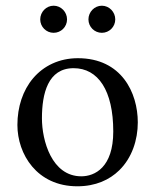

<svg xmlns="http://www.w3.org/2000/svg" viewBox="-20 -643 544 673"><path d="M121 -575C121 -549 142 -528 168 -528C194 -528 215 -549 215 -575C215 -601 194 -623 168 -623C142 -623 121 -601 121 -575ZM290 -575C290 -549 311 -528 337 -528C363 -528 384 -549 384 -575C384 -601 363 -623 337 -623C311 -623 290 -601 290 -575ZM41 -205C41 -103 109 10 251 10C315.4 10 363.8 -12.7 397.9 -46C442.7 -89.8 463 -152.7 463 -214C463 -318 406 -439 253 -439C187.2 -439 132.9 -412 96.3 -369C60 -326.4 41 -268.2 41 -205ZM238 -404C324 -404 377 -326 377 -182C377 -56 312 -25 265 -25C161 -25 127 -151 127 -228C127 -315 148 -404 238 -404Z"/></svg>

Font: Libertinus Math
Style: Regular
Weight: 400
Designer: Philipp H. Poll
Foundry: Khaled Hosny
Version: Version 6.2